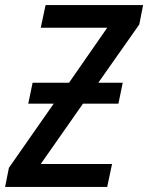

<svg xmlns="http://www.w3.org/2000/svg" viewBox="-45 -734 582 754"><path d="M-25 0 -10 -75 166 -327H66L83 -409H226L376 -625H115L134 -714H517L502 -638L341 -409H437L420 -327H281L115 -90H395L376 0Z"/></svg>

Font: Noto Sans SemiCondensed Medium
Style: Italic
Weight: 500
Width: 4
Italic angle: -12°
Designer: Monotype Design Team
Foundry: Monotype Imaging Inc.
Version: Version 2.013; ttfautohint (v1.8.4.7-5d5b)